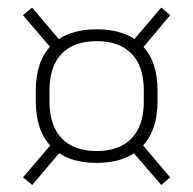

<svg xmlns="http://www.w3.org/2000/svg" viewBox="-20 -570 521 518"><path d="M240.5 -130.5Q161.5 -130.5 119 -173.5Q76.5 -216.5 76.5 -297V-325.5Q76.5 -406 119.2 -448.5Q162 -491 241 -491Q320 -491 362.5 -448.5Q405 -406 405 -325.5V-297Q405 -216.5 362.2 -173.5Q319.5 -130.5 240.5 -130.5ZM241 -162.5Q302 -162.5 335 -196.8Q368 -231 368 -296.5V-326Q368 -391 335 -425Q302 -459 241 -459Q179.5 -459 146.5 -425Q113.5 -391 113.5 -326V-296.5Q113.5 -231 146.5 -196.8Q179.5 -162.5 241 -162.5ZM331.5 -168 356 -189.5 439 -91.5 415 -71ZM126.5 -190.5 149.5 -168.5 67 -71 42 -91.5ZM148.5 -453 124 -433 42 -529 66.5 -549.5ZM356.5 -430.5 331.5 -451.5 415 -549.5 439 -529Z"/></svg>

Font: Anek Malayalam ExtraLight
Style: Regular
Weight: 250
Version: Version 1.003